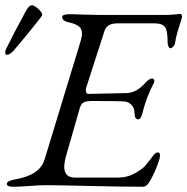

<svg xmlns="http://www.w3.org/2000/svg" viewBox="-21 -707 714 732"><path d="M30 -513Q15 -498 7 -498Q-1 -498 -1 -506Q-1 -514 1 -518Q30 -577 76 -662Q89 -687 101 -687Q109 -687 124.5 -673.5Q140 -660 140 -650Q140 -646 95.5 -591.5Q51 -537 30 -513ZM247 -653Q251 -653 291.5 -651.5Q332 -650 356 -650H611Q626 -650 646 -652L665 -654Q673 -654 673 -644Q673 -639 668 -624.5Q663 -610 656 -586.5Q649 -563 646 -540Q645 -535 639 -529Q633 -523 629 -523Q624 -523 621 -531Q618 -539 618 -546Q618 -592 608 -604Q597 -618 570 -618H426Q386 -618 377 -588L308 -374Q305 -366 307 -357.5Q309 -349 315 -349L460 -352Q499 -353 531 -389Q548 -408 559 -408Q563 -408 566 -403.5Q569 -399 566 -392Q537 -337 520 -269Q514 -252 507 -252Q492 -252 492 -275Q492 -296 480 -307.5Q468 -319 455 -320Q432 -322 330 -322Q309 -322 298 -316.5Q287 -311 282 -291L231 -113Q207 -30 265 -30H430Q463 -30 491.5 -45.5Q520 -61 531.5 -74Q543 -87 565 -116Q572 -126 581 -126Q589 -126 589 -114Q589 -101 575 -67Q561 -33 547 -11Q537 5 524 5Q446 5 320 2Q194 -1 154 -1Q130 -1 92 2Q54 5 29 5Q5 5 5 -6Q5 -18 41 -24Q131 -40 149 -99L286 -549Q297 -584 286 -599.5Q275 -615 241 -622Q216 -627 216 -642Q216 -653 247 -653Z"/></svg>

Font: EB Garamond 12
Style: Italic
Weight: 400
Italic angle: -17°
Version: Version 0.016; ttfautohint (v1.8.4)